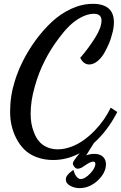

<svg xmlns="http://www.w3.org/2000/svg" viewBox="-20 -740 625 991"><path d="M353 141.1C331.1 156.2 319.8 171.4 319.8 186C319.8 200.2 327.6 210.9 342.8 219.2C357.9 227.1 373.5 231 390.1 231C424.8 231 456.5 217.8 484.9 191.4C512.7 164.6 526.9 136.7 526.9 107.9C526.9 76.7 506.3 54.2 467.8 54.2C453.1 54.2 439 56.6 424.8 62L464.8 -2C512.2 -44.4 551.8 -97.2 584 -159.2L585 -162.1L551.8 -184.1L548.8 -179.2C531.2 -142.6 505.9 -104.5 470.2 -67.4C452.1 -48.8 433.6 -32.2 413.6 -18.1C374 11.2 324.2 30.8 277.8 30.8C235.4 30.8 200.7 13.2 180.7 -11.7C170.4 -23.9 162.1 -38.6 155.8 -55.7C142.1 -88.9 138.2 -120.1 138.2 -153.8C138.2 -196.3 145 -242.7 159.2 -292C172.9 -341.3 190.4 -386.7 211.9 -428.2C230 -463.9 251 -499.5 286.1 -545.9C303.2 -568.8 320.8 -589.4 338.9 -606.9C374.5 -641.6 422.4 -668.9 463.9 -668.9C490.7 -668.9 503.9 -657.2 503.9 -633.8C503.9 -609.9 492.7 -579.6 470.2 -543.9C447.3 -507.8 422.9 -474.6 396 -443.8L394 -442.9L395 -439.9C406.2 -418 421.9 -407.2 440.9 -407.2C470.7 -407.2 500.5 -434.6 520 -469.7C539.6 -504.9 551.8 -536.1 557.1 -559.1C564.5 -582 567.9 -604.5 567.9 -626C567.9 -686.5 532.7 -720.2 460 -720.2C422.4 -720.2 385.3 -711.9 348.1 -694.8C311 -677.7 277.8 -655.3 248 -627.4C218.3 -599.6 190.4 -568.4 164.6 -533.2C112.8 -462.4 77.1 -389.2 56.2 -320.8C40 -269.5 32.2 -217.3 32.2 -163.1C32.2 -116.2 41 -71.3 63.5 -26.9C74.7 -4.9 88.4 14.6 105 31.2C137.7 64 190.9 85.9 253.9 85.9C301.8 85.9 347.7 74.2 391.1 50.8C367.7 79.1 356 96.2 356 102.1C356 113.3 366.7 130.9 381.8 130.9C386.2 130.9 392.6 128.9 401.9 125C414.1 116.7 420.9 112.3 421.9 111.8C439 100.1 451.7 94.2 460.9 94.2C468.3 94.2 472.2 98.1 472.2 106C472.2 119.6 463.4 136.2 445.8 155.3C427.7 174.3 411.1 184.1 396 184.1C387.7 184.1 379.9 179.2 373 168.9C367.7 162.1 363.8 153.3 360.8 143.1L358.9 137.2Z"/></svg>

Font: Dancing Script
Style: Regular
Weight: 800
Designer: Pablo Impallari
Foundry: Pablo Impallari
Version: Version 2.001